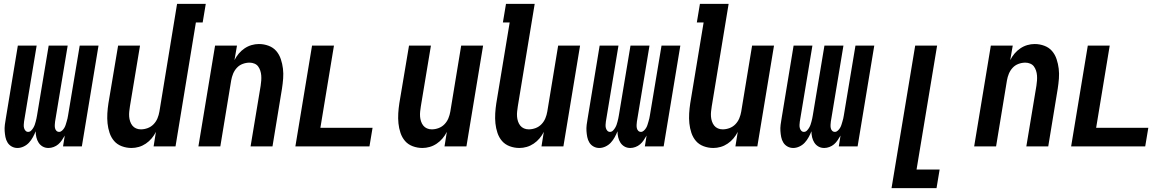

<svg xmlns="http://www.w3.org/2000/svg" viewBox="-20 -755 6040 990"><path d="M70 8Q54 8 40.5 0.5Q27 -7 19 -20Q11 -33 8 -48.5Q5 -64 4 -79.5Q3 -95 5 -111.5Q7 -128 10 -144L72 -520H169L104 -128Q103 -120 102.5 -111.5Q102 -103 104 -95Q106 -87 111.5 -81Q117 -75 125 -75Q134 -75 140.5 -81.5Q147 -88 151.5 -95.5Q156 -103 159 -111Q162 -119 164 -127.5Q166 -136 168 -144Q170 -152 171 -160L231 -520H329L264 -128Q263 -120 262.5 -111.5Q262 -103 263.5 -95Q265 -87 270.5 -81Q276 -75 285 -75Q293 -75 300 -81.5Q307 -88 311.5 -95.5Q316 -103 318.5 -111Q321 -119 323.5 -127.5Q326 -136 328 -144Q330 -152 331 -160L391 -520H488L402 0H305L314 -56Q307 -44 299 -32Q291 -20 280.5 -11Q270 -2 256.5 3Q243 8 230 8Q213 8 200 0.5Q187 -7 179 -19.5Q171 -32 167.5 -47Q164 -62 164 -78Q158 -63 149.5 -47.5Q141 -32 129.5 -19.5Q118 -7 102 0.5Q86 8 70 8Z M658 8Q632 8 608 -1Q584 -10 568.5 -28Q553 -46 545 -70Q537 -94 534.5 -119Q532 -144 533.5 -170Q535 -196 539 -222L589 -520H702L650 -207Q648 -194 646.5 -180.5Q645 -167 646 -154Q647 -141 651 -129Q655 -117 662.5 -107.5Q670 -98 681.5 -93Q693 -88 706 -88Q724 -88 741.5 -94.5Q759 -101 772 -114.5Q785 -128 792 -145Q799 -162 802 -180L893 -735H1041L1025 -639H990L885 0H772L784 -75Q775 -57 762 -41.5Q749 -26 732 -14.5Q715 -3 696 2.5Q677 8 658 8Z M1003 0 1089 -520H1202L1189 -445Q1198 -463 1211 -478.5Q1224 -494 1241 -505.5Q1258 -517 1277 -522.5Q1296 -528 1315 -528Q1341 -528 1365 -519Q1389 -510 1404.5 -492Q1420 -474 1428 -450Q1436 -426 1439 -401Q1442 -376 1440 -350Q1438 -324 1434 -298L1385 0H1272L1324 -313Q1326 -326 1327 -339.5Q1328 -353 1327 -366Q1326 -379 1322 -391Q1318 -403 1311 -412.5Q1304 -422 1292 -427Q1280 -432 1267 -432Q1249 -432 1231.5 -425.5Q1214 -419 1201.5 -405.5Q1189 -392 1182 -375Q1175 -358 1172 -340L1116 0Z M1503 0 1589 -520H1702L1632 -96H1901L1885 0Z M2158 8Q2132 8 2108 -1Q2084 -10 2068.5 -28Q2053 -46 2045 -70Q2037 -94 2034.5 -119Q2032 -144 2033.5 -170Q2035 -196 2039 -222L2089 -520H2202L2150 -207Q2148 -194 2146.5 -180.5Q2145 -167 2146 -154Q2147 -141 2151 -129Q2155 -117 2162.5 -107.5Q2170 -98 2181.5 -93Q2193 -88 2206 -88Q2224 -88 2241.5 -94.5Q2259 -101 2272 -114.5Q2285 -128 2292 -145Q2299 -162 2302 -180L2358 -520H2471L2385 0H2272L2284 -75Q2275 -57 2262 -41.5Q2249 -26 2232 -14.5Q2215 -3 2196 2.5Q2177 8 2158 8Z M2658 8Q2632 8 2608 -1Q2584 -10 2568.5 -28Q2553 -46 2545 -70Q2537 -94 2534.5 -119Q2532 -144 2533.5 -170Q2535 -196 2539 -222L2608 -639H2573L2589 -735H2737L2650 -207Q2648 -194 2646.5 -180.5Q2645 -167 2646 -154Q2647 -141 2651 -129Q2655 -117 2662.5 -107.5Q2670 -98 2681.5 -93Q2693 -88 2706 -88Q2724 -88 2741.5 -94.5Q2759 -101 2772 -114.5Q2785 -128 2792 -145Q2799 -162 2802 -180L2858 -520H2971L2885 0H2772L2784 -75Q2775 -57 2762 -41.5Q2749 -26 2732 -14.5Q2715 -3 2696 2.5Q2677 8 2658 8Z M3070 8Q3054 8 3040.5 0.5Q3027 -7 3019 -20Q3011 -33 3008 -48.5Q3005 -64 3004 -79.5Q3003 -95 3005 -111.5Q3007 -128 3010 -144L3072 -520H3169L3104 -128Q3103 -120 3102.5 -111.5Q3102 -103 3104 -95Q3106 -87 3111.5 -81Q3117 -75 3125 -75Q3134 -75 3140.5 -81.5Q3147 -88 3151.5 -95.5Q3156 -103 3159 -111Q3162 -119 3164 -127.5Q3166 -136 3168 -144Q3170 -152 3171 -160L3231 -520H3329L3264 -128Q3263 -120 3262.5 -111.5Q3262 -103 3263.5 -95Q3265 -87 3270.5 -81Q3276 -75 3285 -75Q3293 -75 3300 -81.5Q3307 -88 3311.5 -95.5Q3316 -103 3318.5 -111Q3321 -119 3323.5 -127.5Q3326 -136 3328 -144Q3330 -152 3331 -160L3391 -520H3488L3402 0H3305L3314 -56Q3307 -44 3299 -32Q3291 -20 3280.5 -11Q3270 -2 3256.5 3Q3243 8 3230 8Q3213 8 3200 0.5Q3187 -7 3179 -19.5Q3171 -32 3167.5 -47Q3164 -62 3164 -78Q3158 -63 3149.5 -47.5Q3141 -32 3129.5 -19.5Q3118 -7 3102 0.5Q3086 8 3070 8Z M3658 8Q3632 8 3608 -1Q3584 -10 3568.5 -28Q3553 -46 3545 -70Q3537 -94 3534.5 -119Q3532 -144 3533.5 -170Q3535 -196 3539 -222L3608 -639H3573L3589 -735H3737L3650 -207Q3648 -194 3646.5 -180.5Q3645 -167 3646 -154Q3647 -141 3651 -129Q3655 -117 3662.5 -107.5Q3670 -98 3681.5 -93Q3693 -88 3706 -88Q3724 -88 3741.5 -94.5Q3759 -101 3772 -114.5Q3785 -128 3792 -145Q3799 -162 3802 -180L3858 -520H3971L3885 0H3772L3784 -75Q3775 -57 3762 -41.5Q3749 -26 3732 -14.5Q3715 -3 3696 2.5Q3677 8 3658 8Z M4070 8Q4054 8 4040.5 0.5Q4027 -7 4019 -20Q4011 -33 4008 -48.5Q4005 -64 4004 -79.5Q4003 -95 4005 -111.5Q4007 -128 4010 -144L4072 -520H4169L4104 -128Q4103 -120 4102.5 -111.5Q4102 -103 4104 -95Q4106 -87 4111.5 -81Q4117 -75 4125 -75Q4134 -75 4140.5 -81.5Q4147 -88 4151.5 -95.5Q4156 -103 4159 -111Q4162 -119 4164 -127.5Q4166 -136 4168 -144Q4170 -152 4171 -160L4231 -520H4329L4264 -128Q4263 -120 4262.5 -111.5Q4262 -103 4263.5 -95Q4265 -87 4270.5 -81Q4276 -75 4285 -75Q4293 -75 4300 -81.5Q4307 -88 4311.5 -95.5Q4316 -103 4318.5 -111Q4321 -119 4323.5 -127.5Q4326 -136 4328 -144Q4330 -152 4331 -160L4391 -520H4488L4402 0H4305L4314 -56Q4307 -44 4299 -32Q4291 -20 4280.5 -11Q4270 -2 4256.5 3Q4243 8 4230 8Q4213 8 4200 0.5Q4187 -7 4179 -19.5Q4171 -32 4167.5 -47Q4164 -62 4164 -78Q4158 -63 4149.5 -47.5Q4141 -32 4129.5 -19.5Q4118 -7 4102 0.5Q4086 8 4070 8Z M4577 215 4699 -520H4812L4706 119H4825L4809 215Z M5003 0 5089 -520H5202L5189 -445Q5198 -463 5211 -478.5Q5224 -494 5241 -505.5Q5258 -517 5277 -522.5Q5296 -528 5315 -528Q5341 -528 5365 -519Q5389 -510 5404.5 -492Q5420 -474 5428 -450Q5436 -426 5439 -401Q5442 -376 5440 -350Q5438 -324 5434 -298L5385 0H5272L5324 -313Q5326 -326 5327 -339.5Q5328 -353 5327 -366Q5326 -379 5322 -391Q5318 -403 5311 -412.5Q5304 -422 5292 -427Q5280 -432 5267 -432Q5249 -432 5231.5 -425.5Q5214 -419 5201.5 -405.5Q5189 -392 5182 -375Q5175 -358 5172 -340L5116 0Z M5503 0 5589 -520H5702L5632 -96H5901L5885 0Z"/></svg>

Font: Iosevka
Style: Bold Italic
Weight: 700
Italic angle: -9°
Monospace: yes
Designer: Belleve Invis
Foundry: Belleve Invis
Version: Version 32.5.0; ttfautohint (v1.8.4)